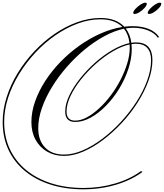

<svg xmlns="http://www.w3.org/2000/svg" viewBox="-40 -1026 1222 1431"><path d="M709 -892Q825 -892 886 -827Q918 -831 948 -831Q1018 -831 1069 -810Q1120 -789 1145 -751L1137 -744Q1114 -779 1064 -799Q1014 -819 954 -819Q927 -819 897 -814Q930 -771 939 -707Q957 -710 974 -710Q1096 -710 1096 -578Q1096 -505 1066.5 -424Q1037 -343 986 -262.5Q935 -182 868.5 -110.5Q802 -39 728.5 16.5Q655 72 580 104Q505 136 437 136Q366 136 311 104Q256 72 225 15.5Q194 -41 194 -116Q194 -192 221.5 -270Q249 -348 297.5 -423Q346 -498 411 -565Q476 -632 552 -686Q628 -740 709.5 -776Q791 -812 872 -825Q815 -882 709 -882Q625 -882 539.5 -850.5Q454 -819 373.5 -763.5Q293 -708 224 -634Q155 -560 102.5 -474.5Q50 -389 20.5 -298Q-9 -207 -9 -117Q-9 -6 33 84.5Q75 175 153.5 240Q232 305 341 340Q450 375 583 375Q704 375 816.5 342Q929 309 1011 249L1022 255Q969 295 898.5 324.5Q828 354 747.5 369.5Q667 385 583 385Q447 385 336 349.5Q225 314 145 247.5Q65 181 22.5 89Q-20 -3 -20 -117Q-20 -209 9.5 -302Q39 -395 92 -481.5Q145 -568 215 -642.5Q285 -717 366.5 -773Q448 -829 535.5 -860.5Q623 -892 709 -892ZM245 -70Q245 21 296 73.5Q347 126 437 126Q504 126 577 94.5Q650 63 723 8Q796 -47 861 -117.5Q926 -188 977 -267Q1028 -346 1057 -426Q1086 -506 1086 -578Q1086 -637 1057.5 -668.5Q1029 -700 974 -700Q958 -700 940 -697Q942 -680 942 -662Q942 -589 916.5 -512Q891 -435 848 -364.5Q805 -294 750 -238Q695 -182 636 -149.5Q577 -117 520 -117Q446 -117 446 -195Q446 -250 476 -313.5Q506 -377 556.5 -440.5Q607 -504 669.5 -559.5Q732 -615 798.5 -653.5Q865 -692 925 -705Q918 -769 884 -812Q813 -797 738 -756.5Q663 -716 591.5 -657Q520 -598 457.5 -526.5Q395 -455 347 -376.5Q299 -298 272 -220Q245 -142 245 -70ZM456 -195Q456 -127 520 -127Q562 -127 607.5 -151.5Q653 -176 699 -218.5Q745 -261 786 -315.5Q827 -370 858.5 -431.5Q890 -493 908.5 -554Q927 -615 927 -671Q927 -683 926 -695Q867 -682 802 -644Q737 -606 675.5 -551.5Q614 -497 564.5 -435Q515 -373 485.5 -310.5Q456 -248 456 -195ZM1043 -1006Q1054 -1006 1054 -998Q1054 -985 1037.5 -967Q1021 -949 1000 -935.5Q979 -922 963 -922Q953 -922 953 -930Q953 -942 969.5 -960Q986 -978 1007.5 -992Q1029 -1006 1043 -1006ZM1151 -1006Q1162 -1006 1162 -998Q1162 -985 1145.5 -967Q1129 -949 1108 -935.5Q1087 -922 1071 -922Q1061 -922 1061 -930Q1061 -942 1077.5 -960Q1094 -978 1115.5 -992Q1137 -1006 1151 -1006Z"/></svg>

Font: Ballet 16pt
Style: Regular
Weight: 400
Designer: Maximiliano R. Sproviero
Foundry: Omnibus-Type
Version: Version 1.100; ttfautohint (v1.8.3)